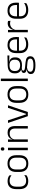

<svg xmlns="http://www.w3.org/2000/svg" viewBox="1894 -2598 892 4720"><g transform="rotate(-90 2340.0 -238.0)"><path d="M249.5 10.5Q149.5 10.5 100 -45Q50.5 -100.5 50.5 -203V-285Q50.5 -387.5 100 -442.8Q149.5 -498 249.5 -498Q282 -498 307.8 -491.8Q333.5 -485.5 353.5 -475.8Q373.5 -466 386.5 -455.5L392.5 -401Q369 -420 336.2 -433.5Q303.5 -447 257.5 -447Q184.5 -447 148 -405Q111.5 -363 111.5 -284V-204.5Q111.5 -126 148 -83.8Q184.5 -41.5 258 -41.5Q305 -41.5 338.5 -55.2Q372 -69 396.5 -88L390.5 -32.5Q369.5 -16.5 334.5 -3Q299.5 10.5 249.5 10.5Z M678.5 12Q577.5 12 525 -43.8Q472.5 -99.5 472.5 -204.5V-284Q472.5 -388.5 525 -444Q577.5 -499.5 678.5 -499.5Q779.5 -499.5 832 -444Q884.5 -388.5 884.5 -284V-204.5Q884.5 -99.5 832 -43.8Q779.5 12 678.5 12ZM678.5 -38Q749.5 -38 786.8 -80Q824 -122 824 -201V-287.5Q824 -366 786.8 -408Q749.5 -450 678.5 -450Q607.5 -450 570.5 -408Q533.5 -366 533.5 -287.5V-201Q533.5 -122 570.5 -80Q607.5 -38 678.5 -38Z M1007.5 0V-487.5H1068.5V0ZM1038 -576.5Q1018 -576.5 1007.8 -587.5Q997.5 -598.5 997.5 -619V-622.5Q997.5 -642.5 1007.8 -653.5Q1018 -664.5 1038 -664.5Q1058.5 -664.5 1068.5 -653.5Q1078.5 -642.5 1078.5 -622.5V-619Q1078.5 -598.5 1068.5 -587.5Q1058.5 -576.5 1038 -576.5Z M1541 0V-306Q1541 -349.5 1529.2 -381Q1517.5 -412.5 1490.5 -429.5Q1463.5 -446.5 1418 -446.5Q1376 -446.5 1345 -430.5Q1314 -414.5 1295 -386.5Q1276 -358.5 1269 -322.5L1256.5 -367.5H1270Q1276.5 -403.5 1297.2 -432.8Q1318 -462 1353.2 -479.8Q1388.5 -497.5 1439 -497.5Q1498 -497.5 1533.5 -475.5Q1569 -453.5 1585.2 -412.2Q1601.5 -371 1601.5 -312V0ZM1212 0V-487.5H1272.5L1269.5 -367L1272.5 -364V0Z M1901 -42.5 2048.5 -487.5H2112L1946.5 0H1844L1678 -487.5H1741.5L1889 -42.5Z M2377.5 12Q2276.5 12 2224 -43.8Q2171.5 -99.5 2171.5 -204.5V-284Q2171.5 -388.5 2224 -444Q2276.5 -499.5 2377.5 -499.5Q2478.5 -499.5 2531 -444Q2583.5 -388.5 2583.5 -284V-204.5Q2583.5 -99.5 2531 -43.8Q2478.5 12 2377.5 12ZM2377.5 -38Q2448.5 -38 2485.8 -80Q2523 -122 2523 -201V-287.5Q2523 -366 2485.8 -408Q2448.5 -450 2377.5 -450Q2306.5 -450 2269.5 -408Q2232.5 -366 2232.5 -287.5V-201Q2232.5 -122 2269.5 -80Q2306.5 -38 2377.5 -38Z M2707.5 0V-663H2768V0Z M3095 -143.5Q2999 -143.5 2947.8 -186.2Q2896.5 -229 2896.5 -310V-327Q2896.5 -377 2916.2 -414Q2936 -451 2979.5 -472.5Q3023 -494 3093.5 -495.5L3336 -502V-453.5L3176 -457.5V-456Q3216.5 -449.5 3241.5 -431Q3266.5 -412.5 3278 -384.5Q3289.5 -356.5 3289.5 -320.5V-303.5Q3289.5 -225 3240.2 -184.2Q3191 -143.5 3095 -143.5ZM3092 137.5H3102.5Q3150.5 137.5 3185.5 130.2Q3220.5 123 3240 106.5Q3259.5 90 3259.5 62.5V61Q3259.5 29.5 3237 12.2Q3214.5 -5 3160.5 -9.5L3025.5 -21.5L3046.5 -22Q3014 -17.5 2989.2 -8Q2964.5 1.5 2950.2 18Q2936 34.5 2936 59.5V60.5Q2936 89.5 2955.5 106.5Q2975 123.5 3010 130.5Q3045 137.5 3092 137.5ZM3088.5 187Q3025 187 2978 176Q2931 165 2905.2 140.2Q2879.5 115.5 2879.5 73.5V71.5Q2879.5 40 2895.2 19.2Q2911 -1.5 2938 -13Q2965 -24.5 2997 -28L2996.5 -29.5Q2950 -35.5 2928.5 -52.2Q2907 -69 2907 -97V-97.5Q2907 -116 2915.8 -129.5Q2924.5 -143 2943 -150.5Q2961.5 -158 2991 -159.5V-168.5L3071.5 -147L3033.5 -148Q2994 -147.5 2978.8 -138.2Q2963.5 -129 2963.5 -111.5V-111Q2963.5 -92 2984 -82.2Q3004.5 -72.5 3055 -67.5L3172.5 -55.5Q3248.5 -48 3282.8 -19.8Q3317 8.5 3317 61V63Q3317 107 3290.5 134.2Q3264 161.5 3215.5 174.2Q3167 187 3101.5 187ZM3094.5 -189Q3140 -189 3170.5 -202.8Q3201 -216.5 3216.5 -244Q3232 -271.5 3232 -311V-328.5Q3232 -367.5 3216.8 -394.8Q3201.5 -422 3171.8 -436Q3142 -450 3097 -450H3093.5Q3044 -450 3013.2 -434.8Q2982.5 -419.5 2968.5 -392Q2954.5 -364.5 2954.5 -328V-311.5Q2954.5 -271.5 2970 -244.2Q2985.5 -217 3016.5 -203Q3047.5 -189 3094.5 -189Z M3608.5 10.5Q3503 10.5 3448.5 -42.5Q3394 -95.5 3394 -193.5V-288.5Q3394 -390.5 3444.8 -445Q3495.5 -499.5 3592.5 -499.5Q3657.5 -499.5 3701.5 -475Q3745.5 -450.5 3767.8 -404.5Q3790 -358.5 3790 -294V-276.5Q3790 -262 3789 -247.5Q3788 -233 3786.5 -218.5H3730.5Q3731.5 -240.5 3731.5 -260.2Q3731.5 -280 3731.5 -296.5Q3731.5 -345.5 3715.8 -379.8Q3700 -414 3669.2 -432Q3638.5 -450 3592.5 -450Q3524 -450 3489 -409.8Q3454 -369.5 3454 -293.5V-246L3454.5 -238V-187.5Q3454.5 -154 3464.2 -127Q3474 -100 3494.2 -80.8Q3514.5 -61.5 3545.2 -51.5Q3576 -41.5 3617 -41.5Q3664.5 -41.5 3705.2 -54.8Q3746 -68 3781.5 -91.5L3775.5 -37Q3744.5 -15.5 3702 -2.5Q3659.5 10.5 3608.5 10.5ZM3425.5 -218.5V-265H3773V-218.5Z M3963 -301.5 3947.5 -348 3962.5 -350Q3978.5 -417 4020.5 -455.8Q4062.5 -494.5 4129 -494.5Q4146.5 -494.5 4160.5 -491.8Q4174.5 -489 4184.5 -485L4188.5 -426Q4176 -430.5 4160 -433.5Q4144 -436.5 4125 -436.5Q4068 -436.5 4025 -402.2Q3982 -368 3963 -301.5ZM3906 0V-487.5H3965L3961.5 -341L3966.5 -336V0Z M4453.5 10.5Q4348 10.5 4293.5 -42.5Q4239 -95.5 4239 -193.5V-288.5Q4239 -390.5 4289.8 -445Q4340.5 -499.5 4437.5 -499.5Q4502.5 -499.5 4546.5 -475Q4590.5 -450.5 4612.8 -404.5Q4635 -358.5 4635 -294V-276.5Q4635 -262 4634 -247.5Q4633 -233 4631.5 -218.5H4575.5Q4576.5 -240.5 4576.5 -260.2Q4576.5 -280 4576.5 -296.5Q4576.5 -345.5 4560.8 -379.8Q4545 -414 4514.2 -432Q4483.5 -450 4437.5 -450Q4369 -450 4334 -409.8Q4299 -369.5 4299 -293.5V-246L4299.5 -238V-187.5Q4299.5 -154 4309.2 -127Q4319 -100 4339.2 -80.8Q4359.5 -61.5 4390.2 -51.5Q4421 -41.5 4462 -41.5Q4509.5 -41.5 4550.2 -54.8Q4591 -68 4626.5 -91.5L4620.5 -37Q4589.5 -15.5 4547 -2.5Q4504.5 10.5 4453.5 10.5ZM4270.5 -218.5V-265H4618V-218.5Z"/></g></svg>

Font: Anek Telugu Light
Style: Regular
Weight: 300
Version: Version 1.003